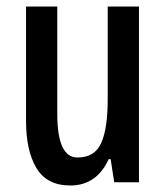

<svg xmlns="http://www.w3.org/2000/svg" viewBox="-20 -560 509 590"><path d="M407 -540V0H331L320 -71H314Q277 10 196 10Q124 10 92 -43.5Q60 -97 60 -188V-540H156V-210Q156 -76 218 -76Q271 -76 291 -120.5Q311 -165 311 -256V-540Z"/></svg>

Font: Noto Sans Khmer UI ExtraCondensed Medium
Style: Regular
Weight: 500
Width: 2
Designer: Danh Hong and the Monotype Design Team
Foundry: Monotype Imaging Inc.
Version: Version 2.002; ttfautohint (v1.8.4.7-5d5b)